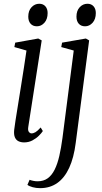

<svg xmlns="http://www.w3.org/2000/svg" viewBox="-20 -748 542 1022"><path d="M108.5 10Q91.5 10 78.5 3.8Q65.5 -2.5 59.2 -17.2Q53 -32 55.5 -56.5Q57 -72 62.5 -106.5Q68 -141 75.5 -187.5Q83 -234 91.2 -285.5Q99.5 -337 107.2 -387.2Q115 -437.5 121 -479L56.5 -497.5L61 -521L183.5 -543L202 -533L130.5 -72.5Q127.5 -53.5 133.8 -45.8Q140 -38 147.5 -38Q158 -38 169 -44.5Q180 -51 196.5 -69.5L208 -50.5Q201.5 -40 187.2 -25.8Q173 -11.5 153 -0.8Q133 10 108.5 10ZM176.5 -608Q155 -608 142.8 -621.8Q130.5 -635.5 130.5 -659.5Q130.5 -691 147.8 -709.5Q165 -728 189 -728Q209.5 -728 221.5 -714.5Q233.5 -701 233.5 -678.5Q233.5 -646 216.5 -627Q199.5 -608 176.5 -608ZM383 13Q373 92 348.2 145.5Q323.5 199 284.8 226.2Q246 253.5 193.5 253.5Q172.5 253.5 154 248.5Q135.5 243.5 126 236L137.5 209Q144.5 212 156.5 214.5Q168.5 217 180 217Q212 217 234 201Q256 185 271 154.8Q286 124.5 295.8 81.8Q305.5 39 312.5 -13.5L372.5 -479L306 -497.5L310.5 -521L437 -543L454.5 -533ZM433 -608Q411.5 -608 399.2 -621.8Q387 -635.5 387 -659.5Q387 -691 404.2 -709.5Q421.5 -728 445.5 -728Q466 -728 478 -714.5Q490 -701 490 -678.5Q490 -646 473 -627Q456 -608 433 -608Z"/></svg>

Font: Merriweather 72pt Light
Style: Italic
Weight: 300
Italic angle: -7.8°
Version: Version 2.101